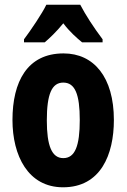

<svg xmlns="http://www.w3.org/2000/svg" viewBox="-20 -837 538 816"><path d="M321 -817H177C160 -781 110 -707 82 -670V-657H170C189 -673 220 -702 249 -738C276 -702 307 -675 329 -657H416V-670C377 -722 344 -773 321 -817ZM464 -327C464 -509 379 -610 250 -610C96 -610 33 -490 33 -327C33 -176 99 -41 248 -41C408 -41 464 -180 464 -327ZM179 -325C179 -437 200 -486 249 -486C299 -486 319 -436 319 -327C319 -217 299 -165 249 -165C200 -165 179 -218 179 -325Z"/></svg>

Font: Noto Sans Tamil UI ExtraCondensed ExtraBold
Style: Regular
Weight: 800
Width: 2
Designer: Jelle Bosma - Monotype Design Team
Foundry: Monotype Imaging Inc.
Version: Version 2.004